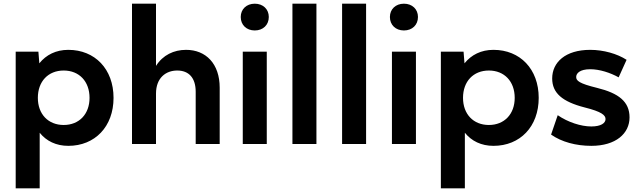

<svg xmlns="http://www.w3.org/2000/svg" viewBox="-20 -780 3462 1040"><path d="M188 -500H65V240H195V-61C231 -16 284 10 350 10C494 10 595 -94 595 -250C595 -406 494 -510 350 -510C283 -510 230 -483 193 -437ZM325 -103C241 -103 185 -162 185 -250C185 -339 241 -398 325 -398C409 -398 465 -339 465 -250C465 -162 409 -103 325 -103Z M695 0H825V-273C825 -358 878 -398 940 -398C1003 -398 1040 -358 1040 -283V0H1170V-305C1170 -435 1095 -510 988 -510C922 -510 862 -482 825 -423V-760H695Z M1295 -500V0H1425V-500ZM1360 -760C1315 -760 1284 -730 1284 -688C1284 -645 1315 -615 1360 -615C1405 -615 1436 -645 1436 -688C1436 -730 1405 -760 1360 -760Z M1564 -760V0H1694V-760Z M1833 -760V0H1963V-760Z M2103 -500V0H2233V-500ZM2168 -760C2123 -760 2092 -730 2092 -688C2092 -645 2123 -615 2168 -615C2213 -615 2244 -645 2244 -688C2244 -730 2213 -760 2168 -760Z M2491 -500H2368V240H2498V-61C2534 -16 2587 10 2653 10C2797 10 2898 -94 2898 -250C2898 -406 2797 -510 2653 -510C2586 -510 2533 -483 2496 -437ZM2628 -103C2544 -103 2488 -162 2488 -250C2488 -339 2544 -398 2628 -398C2712 -398 2768 -339 2768 -250C2768 -162 2712 -103 2628 -103Z M3177 -510C3042 -510 2971 -442 2971 -355C2971 -276 3026 -229 3147 -198C3239 -175 3260 -156 3260 -135C3260 -113 3235 -95 3183 -95C3127 -95 3056 -118 3001 -156L2965 -51C3022 -11 3100 10 3183 10C3316 10 3390 -57 3390 -144C3390 -229 3332 -275 3214 -304C3116 -328 3101 -343 3101 -363C3101 -383 3121 -405 3177 -405C3228 -405 3286 -386 3331 -361L3374 -456C3323 -489 3249 -510 3177 -510Z"/></svg>

Font: Gully SemiBold
Style: Regular
Weight: 600
Designer: jaikishan Patel
Foundry: MagicType
Version: Version 1.000;Glyphs 3.2 (3242)